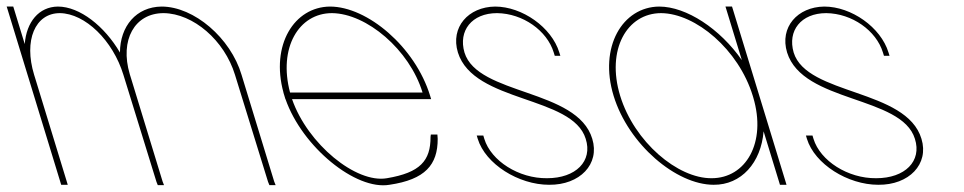

<svg xmlns="http://www.w3.org/2000/svg" viewBox="-113 -573 2936 585"><path d="M252.5 -412.9C252.8 -493.3 302.2 -552.2 379.4 -553C478.4 -553 589.8 -457 623 -345L722.4 -20L726.8 -9H707.8L703.7 -19L603 -345C570.9 -450 475.9 -532 385.5 -533C297.1 -533 251.5 -451.1 282.4 -347C282.6 -346.4 282.8 -345.7 283 -345L286.1 -335L382.4 -20L386.7 -9H367.7L363.7 -19L266.1 -335H266.1L263 -345C230.9 -450 146.4 -532 69.5 -533C-6.1 -533 -41.1 -450 -9 -345L-5.9 -335L90.4 -20L93.4 -10H73.4L70.4 -20L-25.9 -335L-29 -345L-89.5 -543L-92.6 -553H-72.6L-69.5 -543L-37.6 -438.8C-32.5 -505.7 5.1 -552.3 63.4 -553C129.9 -553 205.6 -493.2 252.5 -412.9Z M770.8 -291H1174.5C1134.5 -422 1003.9 -532 898.5 -533C797.3 -533 734.5 -427.2 770.8 -291ZM756.9 -271H756.6L753.6 -281L750.5 -291H750.7C711 -436.3 783.6 -552 892.4 -553C1006.4 -553 1152 -430 1197.6 -281L1200.6 -271H1190.6H776.8C824.1 -134.1 972.2 -13.4 1065.9 -30C1167.1 -47 1199.1 -83 1198.8 -156L1199.7 -163H1219.7L1220.6 -150C1220.8 -71 1182.6 -26 1073.7 -10C971.1 7.6 808 -124.9 756.9 -271Z M1591.2 -413 1594.3 -403H1577.3L1574.2 -413C1553.7 -480 1480.1 -532 1401.5 -533C1324.2 -533 1282.9 -479 1302.2 -413C1342.3 -282 1645.9 -303 1691.6 -150C1715.2 -73 1653.8 -9 1559.9 -10C1467.2 -10 1366.2 -73 1342.6 -150L1339.6 -160H1359.6L1362.6 -150C1383.1 -83 1467.4 -29 1553.8 -30C1641.4 -30 1693.4 -82 1671.6 -150C1631.3 -282 1330.3 -259 1282.2 -413C1258.7 -490 1314.1 -552 1395.4 -553C1477.9 -553 1567.7 -490 1591.2 -413Z M1756.6 -281C1711 -430 1783.7 -552 1895.4 -553C1978.5 -553 2081 -485.1 2147.3 -389.8L2100.5 -543L2097.4 -553H2117.4L2120.5 -543L2199.4 -285C2199.8 -283.7 2200.2 -282.3 2200.6 -281L2280.4 -20L2283.4 -10H2263.4L2260.4 -20L2213.6 -172.9C2205.9 -77.3 2145.5 -9.3 2061.4 -10C1947.4 -10 1801.8 -133 1756.6 -281ZM1776.6 -281C1819.4 -141 1951.6 -29 2055.3 -30C2159.1 -30 2223.4 -137.8 2181.9 -276.7L2180.6 -281C2137.5 -422 2006.8 -532 1901.5 -533C1797.5 -533 1733.5 -422 1776.6 -281Z M2594.2 -413 2597.3 -403H2580.3L2577.2 -413C2556.7 -480 2483.1 -532 2404.5 -533C2327.2 -533 2285.9 -479 2305.2 -413C2345.3 -282 2648.9 -303 2694.6 -150C2718.2 -73 2656.8 -9 2562.9 -10C2470.2 -10 2369.2 -73 2345.6 -150L2342.6 -160H2362.6L2365.6 -150C2386.1 -83 2470.4 -29 2556.8 -30C2644.4 -30 2696.4 -82 2674.6 -150C2634.3 -282 2333.3 -259 2285.2 -413C2261.7 -490 2317.1 -552 2398.4 -553C2480.9 -553 2570.7 -490 2594.2 -413Z"/></svg>

Font: Nordica Plus
Style: NordicaClassicUltLtCondOpObl
Weight: 300
Version: Version 1.01